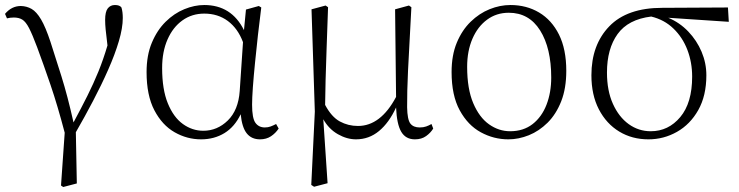

<svg xmlns="http://www.w3.org/2000/svg" viewBox="-20 -541 2945 765"><path d="M7.8 -467.8 0 -485.8Q26.4 -517.1 63 -517.1Q86.4 -516.6 106 -505.4Q125.5 -494.1 143.6 -463.6Q161.6 -433.1 181.2 -374Q199.7 -316.9 224.6 -237.5Q249.5 -158.2 272.9 -53.2Q304.2 -111.3 328.4 -159.7Q352.5 -208 372.1 -255.9Q391.6 -303.7 408.2 -359.9Q402.8 -402.8 400.9 -423.8Q398.9 -444.8 398.9 -461.9Q398.9 -494.1 409.4 -507.6Q419.9 -521 438 -521Q457 -521 463.9 -511.2Q466.8 -501.5 468 -491.2Q469.2 -481 469.2 -469.2Q469.2 -429.7 453.6 -377Q438 -324.2 411.1 -263.4Q384.3 -202.6 350.8 -138.9Q317.4 -75.2 282.2 -14.2L286.1 189.9L231.9 204.1L223.1 198.2L237.8 -12.2Q209.5 -120.1 181.2 -203.1Q152.8 -286.1 127.9 -353Q108.9 -403.8 95.7 -429.2Q82.5 -454.6 68.8 -462.9Q55.2 -471.2 35.2 -471.2Q20 -471.2 7.8 -467.8Z M935.1 -178.2 948.2 -373Q927.7 -427.7 887.9 -457.3Q848.1 -486.8 793.9 -486.8Q744.6 -486.8 706.8 -459.7Q668.9 -432.6 647.5 -383.8Q626 -335 626 -270Q626 -184.6 648.7 -129.2Q671.4 -73.7 708.7 -46.9Q746.1 -20 790 -20Q845.7 -20 887.7 -61Q929.7 -102.1 935.1 -178.2ZM1080.1 -46.9 1090.3 -28.8Q1078.1 -10.3 1059.6 2Q1041 14.2 1016.1 14.2Q982.4 14.2 963.4 -9.3Q944.3 -32.7 939 -85.9Q915 -35.6 874.3 -10.7Q833.5 14.2 781.2 14.2Q725.1 14.2 675.5 -14.2Q626 -42.5 595 -101.8Q564 -161.1 564 -253.9Q564 -320.8 585 -370.8Q606 -420.9 639.9 -454.3Q673.8 -487.8 714.4 -504.4Q754.9 -521 793.9 -521Q902.3 -521 952.1 -420.9L960 -502.9L1011.2 -517.1L1021 -511.2Q1014.2 -459 1007.8 -401.9Q1001.5 -344.7 996.1 -290.8Q990.7 -236.8 987.5 -193.1Q984.4 -149.4 984.4 -124Q984.4 -69.8 997.8 -51.5Q1011.2 -33.2 1035.2 -33.2Q1047.9 -33.2 1058.3 -37.1Q1068.8 -41 1080.1 -46.9Z M1699.2 -46.9 1706.1 -28.8Q1695.8 -11.7 1677.7 1.2Q1659.7 14.2 1633.3 14.2Q1596.7 14.2 1578.9 -15.6Q1561 -45.4 1558.1 -112.8Q1530.3 -52.2 1490.2 -19Q1450.2 14.2 1398.4 14.2Q1362.3 14.2 1326.2 -6.3Q1290 -26.9 1268.1 -65.9L1285.2 189L1231.4 203.1L1220.2 195.8L1234.4 -96.2L1221.2 -503.9L1277.3 -519L1287.1 -512.2Q1283.7 -414.1 1281.2 -344.7Q1278.8 -275.4 1277.3 -222.9Q1275.9 -170.4 1275.4 -123Q1300.8 -75.2 1334 -57.1Q1367.2 -39.1 1406.2 -39.1Q1496.6 -39.1 1558.1 -154.8L1554.2 -503.9L1609.4 -519L1619.1 -512.2Q1614.7 -426.8 1611.3 -365.2Q1607.9 -303.7 1605.7 -259Q1603.5 -214.4 1602.8 -179.7Q1602.1 -145 1602.1 -113.8Q1603 -64.5 1615 -48.8Q1627 -33.2 1652.3 -33.2Q1667 -33.2 1678 -37.1Q1689 -41 1699.2 -46.9Z M2005.4 14.2Q1947.3 14.2 1895.8 -13.9Q1844.2 -42 1811.8 -101.3Q1779.3 -160.6 1779.3 -253.9Q1779.3 -320.8 1800 -370.8Q1820.8 -420.9 1855.2 -454.3Q1889.6 -487.8 1930.9 -504.4Q1972.2 -521 2013.7 -521Q2077.6 -521 2127.9 -491.2Q2178.2 -461.4 2207.3 -403.1Q2236.3 -344.7 2236.3 -258.8Q2236.3 -189 2216.1 -137.5Q2195.8 -85.9 2161.9 -52.2Q2127.9 -18.6 2087.2 -2.2Q2046.4 14.2 2005.4 14.2ZM2012.7 -18.1Q2065.4 -18.1 2102.1 -46.6Q2138.7 -75.2 2157.5 -123.8Q2176.3 -172.4 2176.3 -231.9Q2176.3 -349.1 2132.1 -419.7Q2087.9 -490.2 2007.3 -490.2Q1958 -490.2 1920.7 -462.6Q1883.3 -435.1 1862.3 -386.5Q1841.3 -337.9 1841.3 -274.9Q1841.3 -187 1865.5 -130.1Q1889.6 -73.2 1928.5 -45.7Q1967.3 -18.1 2012.7 -18.1Z M2572.8 -18.1Q2643.1 -18.1 2690.4 -74.5Q2737.8 -130.9 2737.8 -235.8Q2737.8 -292.5 2718.8 -342.3Q2699.7 -392.1 2663.3 -427.2Q2627 -462.4 2574.7 -475.1Q2482.9 -463.9 2440.7 -405.3Q2398.4 -346.7 2398.4 -252Q2398.4 -179.7 2422.1 -127.2Q2445.8 -74.7 2485.1 -46.4Q2524.4 -18.1 2572.8 -18.1ZM2883.8 -454.1 2642.6 -470.2Q2688 -451.2 2722.2 -415.5Q2756.3 -379.9 2775.4 -334.7Q2794.4 -289.6 2794.4 -241.2Q2794.4 -159.7 2762.2 -102.5Q2730 -45.4 2677.2 -15.6Q2624.5 14.2 2563.5 14.2Q2498.5 14.2 2447.3 -16.8Q2396 -47.9 2366.2 -105.2Q2336.4 -162.6 2336.4 -241.2Q2336.4 -362.3 2407.5 -436Q2478.5 -509.8 2618.7 -509.8L2880.4 -511.2Z"/></svg>

Font: Source Han Serif CN ExtraLight
Style: Regular
Weight: 250
Designer: Ryoko NISHIZUKA  (kana & ideographs); Frank Grießhammer (Latin, Greek & Cyrillic); Wenlong ZHANG  (bopomofo); Sandoll Co
Foundry: Adobe Systems Incorporated
Version: Version 1.001;PS 1.001;hotconv 16.6.54;makeotf.lib2.5.65590